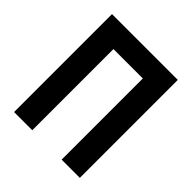

<svg xmlns="http://www.w3.org/2000/svg" viewBox="-187 -827 961 961"><g transform="rotate(45 293.0 -346.5)"><path d="M397 0V-693.4H525.9V0ZM60.1 0V-693.4H189V0ZM80.6 -574.7V-693.4H499.5V-574.7Z"/></g></svg>

Font: Cascadia Mono PL
Style: Regular
Weight: 400
Monospace: yes
Designer: Aaron Bell
Foundry: Saja Typeworks
Version: Version 2102.003